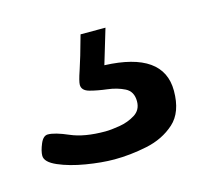

<svg xmlns="http://www.w3.org/2000/svg" viewBox="-48 -58 337 320"><g transform="rotate(-15 120.0 102.0)"><path d="M115 210Q93 210 66 205.5Q39 201 19.5 192.5Q0 184 0 173Q0 165 5 153Q10 141 18 141Q30 141 53 151Q76 161 112 161Q122 161 137 158.5Q152 156 164 148.5Q176 141 176 126Q176 109 163 102.5Q150 96 133.5 94Q117 92 104 88.5Q91 85 91 75Q91 69 97 51.5Q103 34 114 -6H157L139 54Q240 58 240 125Q240 162 220 180Q200 198 171 204Q142 210 115 210Z"/></g></svg>

Font: Asap Semi Expanded
Style: Regular
Weight: 400
Width: 6
Designer: Pablo Cosgaya
Foundry: Omnibus-Type
Version: Version 3.001; ttfautohint (v1.8.4.7-5d5b)